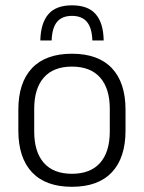

<svg xmlns="http://www.w3.org/2000/svg" viewBox="-20 -706 553 738"><path d="M256.5 12Q155.5 12 103 -43.8Q50.5 -99.5 50.5 -204.5V-284Q50.5 -388.5 103 -444Q155.5 -499.5 256.5 -499.5Q357.5 -499.5 410 -444Q462.5 -388.5 462.5 -284V-204.5Q462.5 -99.5 410 -43.8Q357.5 12 256.5 12ZM256.5 -38Q327.5 -38 364.8 -80Q402 -122 402 -201V-287.5Q402 -366 364.8 -408Q327.5 -450 256.5 -450Q185.5 -450 148.5 -408Q111.5 -366 111.5 -287.5V-201Q111.5 -122 148.5 -80Q185.5 -38 256.5 -38ZM256.5 -685.5Q319 -685.5 348.2 -651.2Q377.5 -617 378.5 -550.5H335Q333.5 -598.5 314.2 -621.8Q295 -645 256.5 -645Q218.5 -645 199.2 -621.8Q180 -598.5 178.5 -550.5H135Q136.5 -617 165.8 -651.2Q195 -685.5 256.5 -685.5Z"/></svg>

Font: Anek Latin Medium Light
Style: Regular
Weight: 300
Version: Version 1.003